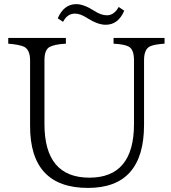

<svg xmlns="http://www.w3.org/2000/svg" viewBox="-20 -899 832 932"><path d="M778.8 -687Q732.4 -684.1 710 -674.8Q679.2 -661.6 679.2 -606.9V-293Q679.2 13.2 407.2 13.2Q126 13.2 126 -287.1V-606Q126 -656.7 97.2 -671.9Q74.2 -682.6 20 -687V-714.8H299.8V-687Q245.1 -684.1 220.7 -670.9Q195.8 -657.7 195.8 -606V-296.9Q195.8 -36.6 414.1 -36.6Q630.4 -36.6 630.4 -296.9V-606.9Q630.4 -659.2 604.5 -672.9Q584 -684.1 531.2 -687V-714.8H778.8ZM260.3 -810.1Q290 -878.9 350.1 -878.9Q386.7 -878.9 437 -846.7Q470.7 -824.7 499 -824.7Q533.7 -824.7 556.2 -865.2L583 -847.2Q554.2 -778.8 493.2 -778.8Q454.6 -778.8 403.8 -811Q370.1 -833 344.2 -833Q306.6 -833 286.1 -793Z"/></svg>

Font: I.MingCP
Style: Regular
Weight: 400
Designer: I.Font Project
Version: Version 8.000; Sep 06, 2022